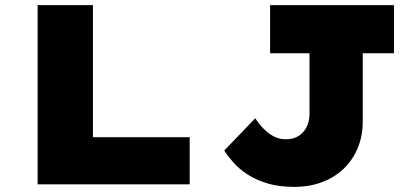

<svg xmlns="http://www.w3.org/2000/svg" viewBox="-20 -720 1639 750"><path d="M127 0V-700H343V-184H721V0ZM1129 10Q1070 10 1025 -3.5Q980 -17 947 -38.5Q914 -60 891.5 -85.5Q869 -111 856 -132L977 -258Q985 -246 995.5 -233Q1006 -220 1020.5 -207Q1035 -194 1054 -185Q1073 -176 1097 -176Q1126 -176 1146.5 -189Q1167 -202 1178 -224.5Q1189 -247 1189 -274V-512H1035V-700H1519V-512H1397V-247Q1397 -189 1377.5 -142Q1358 -95 1322.5 -61Q1287 -27 1238 -8.5Q1189 10 1129 10Z"/></svg>

Font: Lexend Giga Black
Style: Regular
Weight: 900
Designer: Bonnie Shaver-Troup, Thomas Jockin
Foundry: Lexend
Version: Version 1.007